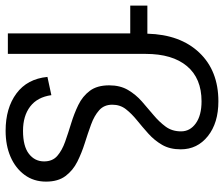

<svg xmlns="http://www.w3.org/2000/svg" viewBox="-81 -713 798 684"><g transform="rotate(90 318.0 -371.0)"><path d="M-4 -436V-497H96Q99 -614 163.5 -682Q228 -750 337 -750Q414 -750 461 -712.5Q508 -675 508 -616Q508 -577 492 -549.5Q476 -522 452 -500.5Q428 -479 404.5 -460Q381 -441 365 -420.5Q349 -400 349 -372Q349 -343 368.5 -325.5Q388 -308 419.5 -296.5Q451 -285 486 -274Q521 -263 552 -247.5Q583 -232 603 -205.5Q623 -179 623 -136Q623 -92 599 -59.5Q575 -27 534.5 -9.5Q494 8 442 8Q361 8 309 -30.5Q257 -69 250 -141L315 -155Q322 -105 355.5 -79.5Q389 -54 442 -54Q497 -54 524 -75Q551 -96 551 -129Q551 -159 531.5 -176Q512 -193 481 -204Q450 -215 415.5 -225.5Q381 -236 350 -251Q319 -266 299.5 -292Q280 -318 280 -361Q280 -400 296.5 -428Q313 -456 337.5 -477.5Q362 -499 386 -519Q410 -539 427 -562Q444 -585 444 -617Q444 -649 415.5 -669.5Q387 -690 337 -690Q255 -690 211.5 -638Q168 -586 168 -491V0H95V-436Z"/></g></svg>

Font: LivvicRegular
Style: Regular
Weight: 400
Designer: Jacques Le Bailly, Baron von Fonthausen
Version: Version 1.001; ttfautohint (v1.8.2)